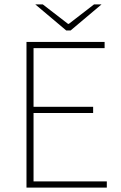

<svg xmlns="http://www.w3.org/2000/svg" viewBox="-20 -850 550 870"><path d="M100 0V-660H454V-632H132V-366H402V-338H132V-28H464V0ZM280 -712 140 -830H174L288 -742H292L406 -830H440L300 -712Z"/></svg>

Font: Mada ExtraLight
Style: Regular
Weight: 250
Designer: Khaled Hosny
Version: Version 1.5